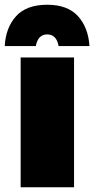

<svg xmlns="http://www.w3.org/2000/svg" viewBox="-32 -789 397 809"><path d="M345 -595H215Q206 -644 167 -644Q128 -644 119 -595H-12Q-8 -672 35.5 -720.5Q79 -769 167 -769Q253 -769 296.5 -721Q340 -673 345 -595ZM280 0H55V-547H280Z"/></svg>

Font: Argentum Novus Black
Style: Regular
Weight: 900
Designer: Julieta Ulanovsky (font) & Cristiano Sobral (main changes)
Foundry: Julieta Ulanovsky (font) & Cristiano Sobral (main changes)
Version: Version 3.00;November 27, 2020;FontCreator 13.0.0.2655 64-bi